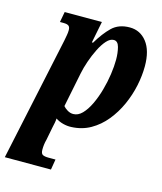

<svg xmlns="http://www.w3.org/2000/svg" viewBox="-140 -631 806 957"><g transform="rotate(15 262.5 -153.0)"><path d="M112 -398Q115 -415 117.5 -428Q120 -441 120 -454Q120 -470 112 -476Q104 -482 86 -482H67L77 -536H269L247 -425H253Q285 -479 319.5 -512.5Q354 -546 411 -546Q465 -546 499 -502.5Q533 -459 533 -378Q533 -330 522 -277.5Q511 -225 488.5 -175Q466 -125 432.5 -84Q399 -43 355 -18Q311 7 256 9Q236 10 214.5 4.5Q193 -1 175 -13Q175 -5 172.5 9Q170 23 167 35L154 102Q150 117 148.5 129.5Q147 142 147 155Q147 175 156.5 180.5Q166 186 187 186H223L214 240H-24ZM249 -56Q274 -56 295 -77.5Q316 -99 333 -134.5Q350 -170 362 -212.5Q374 -255 380 -297Q386 -339 386 -373Q386 -408 378.5 -436.5Q371 -465 350 -465Q331 -465 313 -445Q295 -425 279 -393Q263 -361 251 -326Q239 -291 233 -261L197 -83Q204 -74 218.5 -65Q233 -56 249 -56Z"/></g></svg>

Font: Noto Serif ExtraCondensed ExtraBold
Style: Italic
Weight: 800
Width: 2
Italic angle: -12°
Designer: Monotype Design Team
Foundry: Monotype Imaging Inc.
Version: Version 2.013